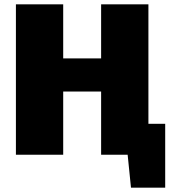

<svg xmlns="http://www.w3.org/2000/svg" viewBox="-20 -710 778 881"><path d="M738 -142V0H445V-142ZM738 -7V151H581L565 -7ZM270 -690V0H53V-690ZM455 -442V-290H262V-442ZM661 -690V0H444V-690Z"/></svg>

Font: Exo 2 Black
Style: Regular
Weight: 900
Designer: Natanael Gama
Foundry: Natanael Gama
Version: Version 2.010